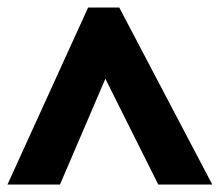

<svg xmlns="http://www.w3.org/2000/svg" viewBox="-28 -737 586 512"><path d="M-8 -245 207 -717H290L538 -245H394L253 -527L132 -245Z"/></svg>

Font: Noto Sans Symbols Black
Style: Regular
Weight: 900
Version: Version 2.002